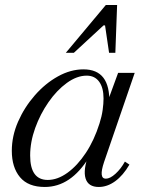

<svg xmlns="http://www.w3.org/2000/svg" viewBox="-20 -730 576 764"><path d="M158 14Q92 14 59.5 -25Q27 -64 27 -130Q27 -189 52 -246Q77 -303 118.5 -350.5Q160 -398 210.5 -426Q261 -454 312 -454Q366 -454 391.5 -420.5Q417 -387 415 -319L405 -317L450 -440H516L394 -85Q372 -19 401 -19Q418 -19 439.5 -38.5Q461 -58 477 -87L495 -75Q470 -32 438.5 -9Q407 14 373 14Q331 14 320.5 -20Q310 -54 333 -116L335 -105Q298 -45 254 -15.5Q210 14 158 14ZM170 -14Q209 -14 248.5 -42.5Q288 -71 321.5 -121.5Q355 -172 376 -239Q385 -267 388.5 -292.5Q392 -318 392 -338Q392 -381 374.5 -405Q357 -429 325 -429Q286 -429 246 -400Q206 -371 173 -323.5Q140 -276 120 -220.5Q100 -165 100 -111Q100 -14 170 -14ZM242 -520 401 -710H446L439 -520H414L398 -629H392L274 -520Z"/></svg>

Font: Baskervville
Style: Italic
Weight: 400
Italic angle: -18°
Designer: ANRT
Foundry: ANRT
Version: Version 1.100